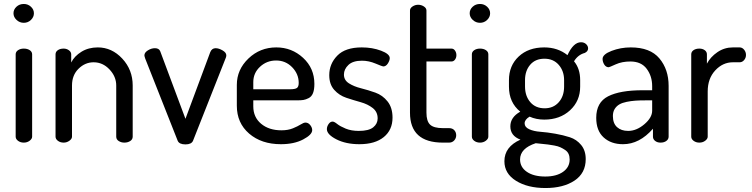

<svg xmlns="http://www.w3.org/2000/svg" viewBox="-20 -719 3790 968"><path d="M100 -474Q118 -474 130 -466Q142 -458 142 -445V-30Q142 -19 129.5 -9.5Q117 0 100 0Q83 0 71 -9Q59 -18 59 -30V-445Q59 -458 71 -466Q83 -474 100 -474ZM100 -699Q121 -699 136 -685Q151 -671 151 -652Q151 -633 136 -618.5Q121 -604 100 -604Q79 -604 63.5 -618.5Q48 -633 48 -652Q48 -671 63 -685Q78 -699 100 -699Z M343 -288V-30Q343 -19 330 -9.5Q317 0 301 0Q284 0 272 -9Q260 -18 260 -30V-445Q260 -458 271.5 -466Q283 -474 301 -474Q316 -474 327.5 -465.5Q339 -457 339 -445V-404Q355 -436 390.5 -458Q426 -480 473 -480Q544 -480 596.5 -423.5Q649 -367 649 -288V-30Q649 -16 636.5 -8Q624 0 607 0Q591 0 578.5 -8Q566 -16 566 -30V-288Q566 -333 532 -369Q498 -405 452 -405Q409 -405 376 -372.5Q343 -340 343 -288Z M876 -9 712 -424Q708 -436 708 -440Q708 -454 725.5 -465Q743 -476 761 -476Q782 -476 788 -460L915 -120L1040 -456Q1048 -476 1067 -476Q1083 -476 1102 -465Q1121 -454 1121 -440Q1121 -432 1117 -424L953 -9Q945 9 915 9Q884 9 876 -9Z M1373 -480Q1451 -480 1508 -427.5Q1565 -375 1565 -296Q1565 -267 1558 -249.5Q1551 -232 1536.5 -224.5Q1522 -217 1509.5 -215Q1497 -213 1476 -213H1257V-183Q1257 -128 1296.5 -95Q1336 -62 1399 -62Q1432 -62 1456.5 -72Q1481 -82 1496 -91.5Q1511 -101 1520 -101Q1534 -101 1544 -88.5Q1554 -76 1554 -63Q1554 -40 1508.5 -16Q1463 8 1396 8Q1298 8 1236 -45.5Q1174 -99 1174 -186V-291Q1174 -368 1232.5 -424Q1291 -480 1373 -480ZM1257 -269H1442Q1468 -269 1477 -275.5Q1486 -282 1486 -301Q1486 -346 1453 -380Q1420 -414 1372 -414Q1325 -414 1291 -382.5Q1257 -351 1257 -305Z M1789 -59Q1839 -59 1861.5 -77Q1884 -95 1884 -122Q1884 -155 1859 -174.5Q1834 -194 1798 -204Q1762 -214 1726 -226Q1690 -238 1665 -266Q1640 -294 1640 -340Q1640 -397 1680.5 -438.5Q1721 -480 1804 -480Q1857 -480 1901 -463.5Q1945 -447 1945 -426Q1945 -414 1935.5 -399Q1926 -384 1912 -384Q1908 -384 1873.5 -398.5Q1839 -413 1805 -413Q1759 -413 1736.5 -391.5Q1714 -370 1714 -343Q1714 -315 1739 -299Q1764 -283 1800 -274Q1836 -265 1872.5 -252Q1909 -239 1934 -207.5Q1959 -176 1959 -126Q1959 -64 1915 -28Q1871 8 1792 8Q1724 8 1676 -16.5Q1628 -41 1628 -68Q1628 -81 1636.5 -93.5Q1645 -106 1657 -106Q1665 -106 1680 -94Q1695 -82 1723 -70.5Q1751 -59 1789 -59Z M2130 -409V-151Q2130 -108 2148.5 -90.5Q2167 -73 2213 -73H2244Q2261 -73 2270.5 -62.5Q2280 -52 2280 -37Q2280 -22 2270 -11Q2260 0 2244 0H2213Q2047 0 2047 -151V-666Q2047 -678 2060 -686.5Q2073 -695 2088 -695Q2104 -695 2117 -686.5Q2130 -678 2130 -666V-474H2256Q2267 -474 2274 -464Q2281 -454 2281 -441Q2281 -428 2274 -418.5Q2267 -409 2256 -409Z M2400 -474Q2418 -474 2430 -466Q2442 -458 2442 -445V-30Q2442 -19 2429.5 -9.5Q2417 0 2400 0Q2383 0 2371 -9Q2359 -18 2359 -30V-445Q2359 -458 2371 -466Q2383 -474 2400 -474ZM2400 -699Q2421 -699 2436 -685Q2451 -671 2451 -652Q2451 -633 2436 -618.5Q2421 -604 2400 -604Q2379 -604 2363.5 -618.5Q2348 -633 2348 -652Q2348 -671 2363 -685Q2378 -699 2400 -699Z M2724 -116Q2683 -116 2650 -131Q2625 -116 2625 -97Q2625 -78 2648 -67.5Q2671 -57 2705 -54.5Q2739 -52 2779 -45Q2819 -38 2853 -27Q2887 -16 2910 12Q2933 40 2933 83Q2933 154 2876.5 191.5Q2820 229 2730 229Q2640 229 2581.5 192.5Q2523 156 2523 94Q2523 21 2604 -15Q2553 -34 2553 -82Q2553 -128 2603 -156Q2546 -202 2546 -282V-315Q2546 -388 2595 -434Q2644 -480 2724 -480Q2792 -480 2841 -441Q2871 -506 2909 -506Q2925 -506 2935 -496.5Q2945 -487 2945 -475Q2945 -460 2928 -452Q2894 -443 2874 -410Q2905 -373 2905 -315V-282Q2905 -210 2854 -163Q2803 -116 2724 -116ZM2824 -282V-315Q2824 -361 2797 -392Q2770 -423 2725 -423Q2679 -423 2653 -392.5Q2627 -362 2627 -315V-283Q2627 -235 2653.5 -204Q2680 -173 2726 -173Q2770 -173 2797 -203.5Q2824 -234 2824 -282ZM2852 85Q2852 69 2846.5 57Q2841 45 2829 37Q2817 29 2805 23.5Q2793 18 2774 14.5Q2755 11 2742.5 9.5Q2730 8 2709.5 6Q2689 4 2681 3Q2602 29 2602 85Q2602 124 2636.5 147.5Q2671 171 2729 171Q2785 171 2818.5 147.5Q2852 124 2852 85Z M3160 -480Q3258 -480 3304.5 -424.5Q3351 -369 3351 -286V-30Q3351 -17 3339.5 -8.5Q3328 0 3310 0Q3294 0 3283 -8.5Q3272 -17 3272 -30V-70Q3204 8 3121 8Q3061 8 3023.5 -26Q2986 -60 2986 -125Q2986 -203 3046 -233.5Q3106 -264 3220 -264H3268V-285Q3268 -335 3240.5 -372Q3213 -409 3158 -409Q3116 -409 3084 -394.5Q3052 -380 3049 -380Q3035 -380 3026.5 -393.5Q3018 -407 3018 -422Q3018 -445 3063.5 -462.5Q3109 -480 3160 -480ZM3268 -161V-213H3233Q3204 -213 3183 -211.5Q3162 -210 3139.5 -205.5Q3117 -201 3102.5 -192.5Q3088 -184 3079 -169.5Q3070 -155 3070 -134Q3070 -97 3091 -78Q3112 -59 3147 -59Q3189 -59 3228.5 -92.5Q3268 -126 3268 -161Z M3709 -405H3675Q3624 -405 3586 -364Q3548 -323 3548 -258V-30Q3548 -19 3535.5 -9.5Q3523 0 3506 0Q3489 0 3477 -9Q3465 -18 3465 -30V-445Q3465 -458 3476.5 -466Q3488 -474 3506 -474Q3522 -474 3533 -466Q3544 -458 3544 -445V-398Q3562 -432 3597 -456Q3632 -480 3675 -480H3709Q3722 -480 3731.5 -468.5Q3741 -457 3741 -442Q3741 -427 3731.5 -416Q3722 -405 3709 -405Z"/></svg>

Font: Dosis
Style: Medium
Weight: 500
Designer: Edgar Tolentino, Pablo Impallari, Igino Marini
Foundry: Edgar Tolentino, Pablo Impallari, Igino Marini
Version: Version 1.007